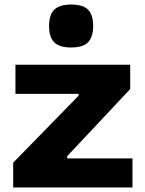

<svg xmlns="http://www.w3.org/2000/svg" viewBox="-20 -825 640 845"><path d="M38 -109 326 -404V-412H48V-540H553V-433L276 -138V-128H563V0H38ZM293 -616Q242 -616 219 -638.5Q196 -661 196 -711Q196 -760 219 -782.5Q242 -805 293 -805Q346 -805 368 -782Q390 -759 390 -711Q390 -663 368 -639.5Q346 -616 293 -616Z"/></svg>

Font: Encode Sans Wide
Style: Bold
Weight: 700
Designer: Pablo Impallari, Andres Torresi
Foundry: Pablo Impallari, Andres Torresi
Version: Version 1.000; ttfautohint (v1.00) -l 8 -r 50 -G 200 -x 14 -